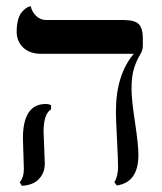

<svg xmlns="http://www.w3.org/2000/svg" viewBox="-20 -580 518 613"><path d="M119.1 -159.2Q119.1 -150.4 121.1 -109.1Q123 -67.9 123 -58.1Q123 -28.3 104.5 -8.5Q85.9 11.2 49.8 13.2L43 2Q56.2 -13.2 56.2 -41Q56.2 -49.8 54.7 -88.9Q53.2 -127.9 53.2 -138.2Q53.2 -248 126 -248Q135.7 -248 143.1 -244.1V-231Q119.1 -216.3 119.1 -159.2ZM399.9 -295.9Q399.9 -262.7 410.9 -190.4Q421.9 -118.2 421.9 -85Q421.9 2 353 12.2L345.2 2Q357.4 -19 356.9 -48.8Q356.9 -69.8 353.5 -136Q350.1 -202.1 350.1 -223.1Q350.1 -341.3 407.2 -408.2H111.8Q74.7 -408.2 54 -428.2Q33.2 -448.2 33.2 -479Q33.2 -500 37.6 -516.1Q42 -532.2 48.6 -540Q55.2 -547.9 62 -553Q68.8 -558.1 73.7 -559.1L78.1 -560.1Q82 -542 95.5 -529.1Q108.9 -516.1 127 -516.1H373Q411.1 -516.1 423.6 -502.4Q436 -488.8 436 -458V-434.1Q436 -418.9 427 -405Q418 -391.1 408.9 -365Q399.9 -338.9 399.9 -295.9Z"/></svg>

Font: Linux Libertine Capitals
Style: Small Caps
Weight: 400
Designer: Philipp H. Poll
Foundry: Philipp H. Poll
Version: Version 5.1.3